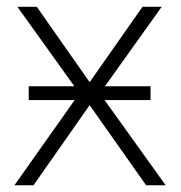

<svg xmlns="http://www.w3.org/2000/svg" viewBox="-20 -551 538 571"><path d="M65.4 -294.4H201.2L31.7 -530.8H89.4L246.6 -306.6L403.8 -530.8H460.9L292 -294.4H427.7V-253.4H291L472.7 0H414.6L246.6 -238.3L79.6 0H22.9L202.1 -253.4H65.4Z"/></svg>

Font: Open Sans Light
Style: Regular
Weight: 300
Designer: Monotype Design Team
Foundry: Monotype Imaging Inc.
Version: Version 3.000; ttfautohint (v1.8.4)